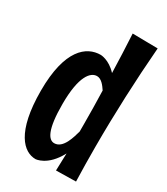

<svg xmlns="http://www.w3.org/2000/svg" viewBox="-189 -819 810 931"><g transform="rotate(30 216.0 -353.5)"><path d="M271 -735C275 -663 278 -591 280 -519C235 -568 189 -568 189 -568C110 -568 24 -503 24 -273C24 -40 101 28 167 28C167 28 233 26 284 -71L281 26L392 24C390 -40 389 -103 389 -167C389 -356 397 -544 412 -733ZM286 -195C276 -160 257 -84 207 -84C175 -84 147 -125 147 -269C147 -425 189 -470 225 -470C250 -470 269 -444 283 -423C285 -360 286 -297 286 -234Z"/></g></svg>

Font: Rum Raisin
Style: Regular
Weight: 400
Designer: Astigmatic (AOETI)
Foundry: Astigmatic (AOETI)
Version: Version 1.000